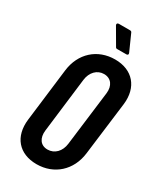

<svg xmlns="http://www.w3.org/2000/svg" viewBox="-221 -969 895 1057"><g transform="rotate(30 226.5 -440.0)"><path d="M336 -777 290 -880C288 -886 283 -888 277 -888H207C197 -888 193 -881 197 -873L257 -770C260 -764 263 -763 269 -763H326C334 -763 340 -768 336 -777ZM200 8C311 8 395 -67 409 -182L451 -518C465 -633 399 -708 288 -708C176 -708 93 -633 79 -518L38 -182C24 -67 88 8 200 8ZM212 -92C167 -92 144 -127 150 -177L192 -523C198 -573 231 -608 275 -608C320 -608 345 -573 339 -523L296 -177C290 -127 257 -92 212 -92Z"/></g></svg>

Font: Barlow Condensed SemiBold
Style: Italic
Weight: 600
Width: 3
Italic angle: -7°
Designer: Jeremy Tribby
Foundry: Tribby Type
Version: Version 1.422;hotconv 1.0.109;makeotfexe 2.5.65596